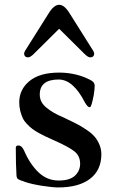

<svg xmlns="http://www.w3.org/2000/svg" viewBox="-20 -782 479 813"><path d="M82 -554.7Q82 -558.6 85.9 -566.4L185.5 -724.6Q208 -761.7 230.5 -761.7Q252.9 -761.7 275.4 -724.6L375 -566.4Q378.9 -558.6 378.9 -554.7Q378.9 -547.9 374.5 -543.5Q370.1 -539.1 362.3 -539.1Q352.5 -539.1 337.9 -553.7L231.4 -659.2H229.5L123 -553.7Q108.4 -539.1 98.6 -539.1Q90.8 -539.1 86.4 -543.5Q82 -547.9 82 -554.7ZM46.9 -156.2Q46.9 -166 57.6 -166Q72.3 -166 82 -144.5Q105.5 -88.9 142.1 -53.2Q178.7 -17.6 228.5 -17.6Q275.4 -17.6 297.4 -38.1Q319.3 -58.6 319.3 -88.9Q319.3 -122.1 294.4 -141.6Q269.5 -161.1 205.1 -189.5Q185.5 -198.2 172.9 -204.1Q160.2 -210 143.6 -219.2Q127 -228.5 116.2 -236.8Q105.5 -245.1 93.8 -257.3Q82 -269.5 76.2 -282.2Q70.3 -294.9 65.9 -312Q61.5 -329.1 61.5 -348.6Q61.5 -403.3 105 -439Q148.4 -474.6 230.5 -474.6Q288.1 -474.6 339.8 -454.1Q365.2 -443.4 373 -436.5Q380.9 -429.7 380.9 -418Q380.9 -405.3 377 -379.9Q367.2 -328.1 360.8 -328.1Q354.5 -328.1 350.1 -333Q345.7 -337.9 339.8 -347.7Q290 -445.3 228.5 -445.3Q148.4 -445.3 148.4 -381.8Q148.4 -365.2 155.3 -351.6Q162.1 -337.9 177.2 -325.7Q192.4 -313.5 208.5 -304.2Q224.6 -294.9 248 -285.2Q281.2 -269.5 302.2 -258.8Q323.2 -248 345.7 -232.9Q368.2 -217.8 380.4 -203.6Q392.6 -189.5 400.9 -169.9Q409.2 -150.4 409.2 -128.9Q409.2 -61.5 361.3 -24.9Q313.5 11.7 226.6 11.7Q203.1 11.7 159.2 4.9Q115.2 -2 88.9 -10.7Q62.5 -19.5 56.6 -23.4Q50.8 -27.3 49.8 -39.1Q46.9 -85 46.9 -156.2Z"/></svg>

Font: Monomakh Unicode TT
Style: Medium
Weight: 500
Designer: Alexey Kryukov, Aleksandr Andreev
Version: Version 1.1